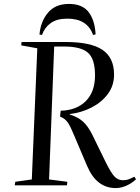

<svg xmlns="http://www.w3.org/2000/svg" viewBox="-20 -944 713 978"><path d="M289 -380Q370 -382 417 -429Q464 -476 464 -560Q464 -644 428 -675.5Q392 -707 307 -707H256L230 -30L323 -18L321 0H55L58 -18L142 -30L170 -698L88 -713L90 -730H315Q443 -730 502 -690Q561 -650 561 -564Q561 -508 529.5 -465.5Q498 -423 446.5 -396.5Q395 -370 335 -363V-361Q377 -348 403 -324.5Q429 -301 452 -254L516 -123Q544 -66 562 -46Q580 -26 607 -26Q621 -26 633.5 -30Q646 -34 664 -44L673 -31Q652 -11 624.5 1.5Q597 14 569 14Q522 14 485.5 -13Q449 -40 424 -98L359 -251Q340 -298 326 -319Q312 -340 286 -350ZM454 -766Q425 -849 323 -849Q270 -849 238.5 -826.5Q207 -804 194 -766L181 -768Q187 -835 224.5 -879.5Q262 -924 331 -924Q399 -924 431 -883Q463 -842 467 -769Z"/></svg>

Font: Literata 72pt
Style: Italic
Weight: 400
Italic angle: -2°
Designer: Latin by Veronika Burian and Jose Scaglione. Greek by Irene Vlachou. Cyrillic by Vera Evstafieva
Foundry: TypeTogether
Version: Version 3.002